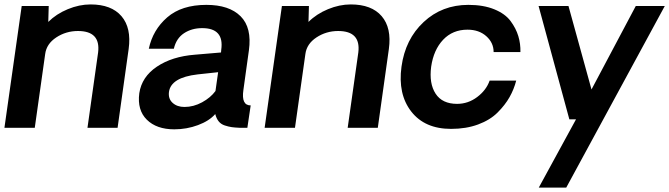

<svg xmlns="http://www.w3.org/2000/svg" viewBox="-21 -577 3022 867"><path d="M388 -557Q482 -557 527.5 -504Q573 -451 560 -356L510 0H374L422 -340Q434 -437 331 -437Q277 -437 233 -408Q189 -379 183 -333L136 0H-1L77 -550H199L197 -478Q233 -514 285 -535.5Q337 -557 388 -557Z M766 7Q686 7 642 -36.5Q598 -80 608 -156Q619 -230 687.5 -276Q756 -322 859 -330L977 -340L978 -352Q992 -450 892 -450Q845 -450 810 -427Q775 -404 764 -357H651Q669 -442 734 -498.5Q799 -555 911 -555Q1014 -555 1065.5 -503.5Q1117 -452 1103 -350Q1097 -311 1088.5 -246Q1080 -181 1078 -170Q1068 -101 1111 -101L1096 0H1060Q1038 -1 1024.5 -3Q1011 -5 994 -10.5Q977 -16 966.5 -29Q956 -42 951 -62Q924 -31 873 -12Q822 7 766 7ZM812 -94Q853 -94 891.5 -115Q930 -136 952 -166L964 -251L871 -241Q751 -227 742 -162Q738 -131 758.5 -112.5Q779 -94 812 -94Z M1563 -557Q1657 -557 1702.5 -504Q1748 -451 1735 -356L1685 0H1549L1597 -340Q1609 -437 1506 -437Q1452 -437 1408 -408Q1364 -379 1358 -333L1311 0H1174L1252 -550H1374L1372 -478Q1408 -514 1460 -535.5Q1512 -557 1563 -557Z M2016 5Q1897 5 1836 -73.5Q1775 -152 1792 -276Q1809 -400 1892 -477.5Q1975 -555 2094 -555Q2162 -555 2211 -535Q2260 -515 2284.5 -482Q2309 -449 2319.5 -414Q2330 -379 2329 -342H2208Q2208 -384 2175 -413.5Q2142 -443 2090 -443Q2023 -443 1980 -397.5Q1937 -352 1926 -276Q1916 -200 1946 -154Q1976 -108 2043 -108Q2093 -108 2134 -139Q2175 -170 2190 -213H2310Q2300 -174 2280 -138.5Q2260 -103 2226 -69Q2192 -35 2138 -15Q2084 5 2016 5Z M2981 -550 2536 270H2412L2580 -38H2550L2411 -550H2546L2650 -173L2850 -550Z"/></svg>

Font: Oakes Grotesk
Style: Bold Italic
Weight: 600
Italic angle: -8°
Designer: Samuel Oakes
Foundry: Samuel Oakes
Version: Version 1.000;PS 001.000;hotconv 1.0.88;makeotf.lib2.5.64775